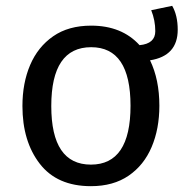

<svg xmlns="http://www.w3.org/2000/svg" viewBox="-20 -627 635 659"><path d="M292 12Q176 12 116.5 -65Q57 -142 57 -263Q57 -342 83.5 -404Q110 -466 162.5 -502.5Q215 -539 293 -539Q398 -539 459 -472Q513 -477 513 -520Q513 -557 499 -592L571 -607Q590 -574 590 -525Q590 -435 495 -420Q527 -354 527 -264Q527 -185 500.5 -122.5Q474 -60 421.5 -24Q369 12 292 12ZM292 -62Q428 -62 428 -264Q428 -465 293 -465Q156 -465 156 -263Q156 -62 292 -62Z"/></svg>

Font: Trujillo
Style: Regular
Weight: 400
Designer: Fira Sans original fonts by bBox Type GmbH, Carrois Corporate GbR, & Edenspiekermann AG / Changes by Cristiano Sobral
Foundry: Fira Sans original fonts by bBox Type GmbH, Carrois Corporate GbR, & Edenspiekermann AG / Changes by Cristiano Sobral
Version: Version 4.301;October 17, 2021;FontCreator 14.0.0.2814 64-bi